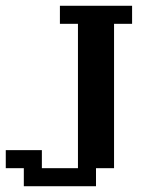

<svg xmlns="http://www.w3.org/2000/svg" viewBox="-20 -645 540 665"><path d="M0 -125H125V-62.5H250V-562.5H187.5V-625H437.5V-562.5H375V-62.5H312.5V0H62.5V-62.5H0Z"/></svg>

Font: NeoDunggeunmo
Style: Regular
Weight: 400
Monospace: yes
Version: Version 1.600